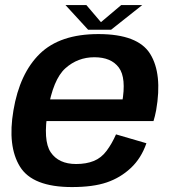

<svg xmlns="http://www.w3.org/2000/svg" viewBox="-20 -733 678 758"><path d="M264 5.5 280.5 -85.5Q211.5 -85.5 180.2 -131.8Q149 -178 169 -297Q189.5 -420 238.2 -463.5Q287 -507 352.5 -507Q419 -507 449.2 -466.2Q479.5 -425.5 462 -327.5L470 -340.5H163L148 -255H586Q592 -274 596.5 -298Q621.5 -441.5 573 -520Q524.5 -598.5 368.5 -598.5Q217 -598.5 137.2 -520.8Q57.5 -443 33 -297Q9 -156 58.8 -75.2Q108.5 5.5 264 5.5ZM280.5 -85.5 264 5.5Q347.5 5.5 401.2 -12.8Q455 -31 496.2 -69.5Q537.5 -108 558 -167.5L438 -202.5Q422 -166 401 -137.8Q380 -109.5 350.2 -97.5Q320.5 -85.5 280.5 -85.5ZM328 -615.5H418.5L541.5 -713H458.5L378.5 -645.5L321 -713H238.5Z"/></svg>

Font: Anybody UltraCondensed Thin SemiBold
Style: Italic
Weight: 600
Italic angle: -10°
Version: Version 1.111